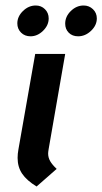

<svg xmlns="http://www.w3.org/2000/svg" viewBox="-20 -666 372 698"><path d="M44 -92Q44 -107 47 -123L108 -470H217L157 -125Q155 -113 155 -108Q155 -93 162.5 -80Q170 -67 186 -52L113 12Q77 -10 60.5 -34.5Q44 -59 44 -92ZM43 -581Q43 -606 63.5 -626Q84 -646 110 -646Q130 -646 143.5 -632.5Q157 -619 157 -599Q157 -574 136.5 -554Q116 -534 91 -534Q70 -534 56.5 -547.5Q43 -561 43 -581ZM217 -580Q217 -606 237.5 -626Q258 -646 284 -646Q304 -646 318 -632.5Q332 -619 332 -599Q332 -574 311 -554Q290 -534 264 -534Q243 -534 230 -547Q217 -560 217 -580Z"/></svg>

Font: KoHo SemiBold
Style: Italic
Weight: 600
Italic angle: -10°
Version: Version 1.000; ttfautohint (v1.6)